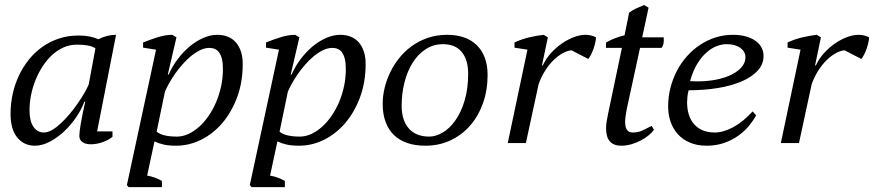

<svg xmlns="http://www.w3.org/2000/svg" viewBox="-20 -582 3555 781"><path d="M158.2 -43Q173.8 -43 191.7 -53.2Q209.5 -63.5 227.5 -80.3Q245.6 -97.2 263.2 -118.2Q280.8 -139.2 295.9 -160.9Q311 -182.6 322.8 -202.9Q334.5 -223.1 340.8 -238.3L368.2 -385.3Q355.5 -393.6 336.9 -397Q318.4 -400.4 293 -400.4Q264.2 -400.4 238.8 -389.2Q213.4 -377.9 192.1 -358.4Q170.9 -338.9 153.8 -312.7Q136.7 -286.6 124.8 -257.1Q112.8 -227.5 106.4 -195.8Q100.1 -164.1 100.1 -133.8Q100.1 -89.8 116 -66.4Q131.8 -43 158.2 -43ZM323.2 -168.5Q312 -137.7 290.5 -106Q269 -74.2 241.7 -48.3Q214.4 -22.5 183.1 -5.9Q151.9 10.7 122.1 10.7Q77.6 10.7 50.3 -22.5Q22.9 -55.7 22.9 -119.6Q22.9 -159.7 31.5 -199Q40 -238.3 56.4 -273.4Q72.8 -308.6 96.7 -338.6Q120.6 -368.7 151.4 -390.6Q182.1 -412.6 219 -425Q255.9 -437.5 298.8 -437.5Q324.7 -437.5 343.3 -433.8Q361.8 -430.2 380.4 -422.4Q415.5 -440.4 452.1 -440.4L375 -47.4H437.5V-25.4Q420.4 -11.7 396.5 -3.4Q372.6 4.9 349.1 4.9Q336.4 4.9 327.6 2Q318.8 -1 313.2 -5.6Q307.6 -10.3 305.2 -16.4Q302.7 -22.5 302.7 -28.3Q302.7 -61 326.7 -168.5Z M578.6 132.3Q593.8 134.8 609.1 140.4Q624.5 146 638.7 153.8V179.2H503.4L496.1 170.9L614.7 -379.9L562 -388.2V-409.2Q590.8 -420.9 622.1 -430.7Q653.3 -440.4 680.7 -440.4L697.8 -430.2L662.6 -278.8H666Q681.2 -313 703.6 -342.5Q726.1 -372.1 752.4 -393.8Q778.8 -415.5 807.6 -428Q836.4 -440.4 864.3 -440.4Q887.2 -440.4 906.2 -432.9Q925.3 -425.3 938.7 -410.4Q952.1 -395.5 959.7 -373.3Q967.3 -351.1 967.3 -321.8Q967.3 -247.6 944.6 -186.5Q921.9 -125.5 884.3 -81.5Q846.7 -37.6 797.9 -13.4Q749 10.7 696.8 10.7Q667 10.7 647 6.3Q627 2 608.4 -6.8ZM832 -387.2Q813.5 -387.2 794.7 -378.2Q775.9 -369.1 757.8 -354.5Q739.7 -339.8 723.1 -321Q706.5 -302.2 692.6 -282.5Q678.7 -262.7 668 -243.4Q657.2 -224.1 650.9 -209L617.2 -46.4Q640.6 -26.4 699.7 -26.4Q722.7 -26.4 745.4 -36.6Q768.1 -46.9 788.8 -65.2Q809.6 -83.5 827.4 -108.9Q845.2 -134.3 858.4 -164.8Q871.6 -195.3 879.2 -230Q886.7 -264.6 886.7 -301.3Q886.7 -325.2 882.8 -341.6Q878.9 -357.9 871.6 -368.2Q864.3 -378.4 854.2 -382.8Q844.2 -387.2 832 -387.2Z M1078.6 132.3Q1093.8 134.8 1109.1 140.4Q1124.5 146 1138.7 153.8V179.2H1003.4L996.1 170.9L1114.7 -379.9L1062 -388.2V-409.2Q1090.8 -420.9 1122.1 -430.7Q1153.3 -440.4 1180.7 -440.4L1197.8 -430.2L1162.6 -278.8H1166Q1181.2 -313 1203.6 -342.5Q1226.1 -372.1 1252.4 -393.8Q1278.8 -415.5 1307.6 -428Q1336.4 -440.4 1364.3 -440.4Q1387.2 -440.4 1406.2 -432.9Q1425.3 -425.3 1438.7 -410.4Q1452.1 -395.5 1459.7 -373.3Q1467.3 -351.1 1467.3 -321.8Q1467.3 -247.6 1444.6 -186.5Q1421.9 -125.5 1384.3 -81.5Q1346.7 -37.6 1297.9 -13.4Q1249 10.7 1196.8 10.7Q1167 10.7 1147 6.3Q1127 2 1108.4 -6.8ZM1332 -387.2Q1313.5 -387.2 1294.7 -378.2Q1275.9 -369.1 1257.8 -354.5Q1239.7 -339.8 1223.1 -321Q1206.5 -302.2 1192.6 -282.5Q1178.7 -262.7 1168 -243.4Q1157.2 -224.1 1150.9 -209L1117.2 -46.4Q1140.6 -26.4 1199.7 -26.4Q1222.7 -26.4 1245.4 -36.6Q1268.1 -46.9 1288.8 -65.2Q1309.6 -83.5 1327.4 -108.9Q1345.2 -134.3 1358.4 -164.8Q1371.6 -195.3 1379.2 -230Q1386.7 -264.6 1386.7 -301.3Q1386.7 -325.2 1382.8 -341.6Q1378.9 -357.9 1371.6 -368.2Q1364.3 -378.4 1354.2 -382.8Q1344.2 -387.2 1332 -387.2Z M1536.6 -160.2Q1536.6 -190.4 1544.2 -222.9Q1551.8 -255.4 1566.7 -286.6Q1581.5 -317.9 1603.8 -345.7Q1626 -373.5 1655 -394.5Q1684.1 -415.5 1720.2 -428Q1756.3 -440.4 1799.3 -440.4Q1836.9 -440.4 1867.2 -429.9Q1897.5 -419.4 1918.9 -398.7Q1940.4 -377.9 1951.9 -347.4Q1963.4 -316.9 1963.4 -276.9Q1963.4 -215.3 1944.8 -162.8Q1926.3 -110.4 1892.8 -71.8Q1859.4 -33.2 1812.7 -11.2Q1766.1 10.7 1710.4 10.7Q1669.9 10.7 1637.7 0Q1605.5 -10.7 1583 -32.2Q1560.5 -53.7 1548.6 -85.7Q1536.6 -117.7 1536.6 -160.2ZM1781.7 -402.3Q1742.7 -402.3 1711.4 -381.8Q1680.2 -361.3 1658.4 -326.7Q1636.7 -292 1625.2 -246.6Q1613.8 -201.2 1613.8 -151.4Q1613.8 -92.8 1642.8 -59.6Q1671.9 -26.4 1726.1 -26.4Q1752.9 -26.4 1781 -43Q1809.1 -59.6 1832 -91.8Q1855 -124 1869.6 -171.9Q1884.3 -219.7 1884.3 -282.7Q1884.3 -338.9 1858.2 -370.6Q1832 -402.3 1781.7 -402.3Z M2304.7 -377.4Q2287.1 -376 2268.1 -365.2Q2249 -354.5 2231 -336.7Q2212.9 -318.8 2197.3 -294.2Q2181.6 -269.5 2170.9 -239.7L2119.1 0H2045.4L2125.5 -379.9L2072.8 -388.2V-409.2Q2102.1 -422.9 2133.5 -430.2Q2165 -437.5 2191.4 -440.4L2208.5 -430.2L2184.6 -315.9H2188Q2200.7 -343.8 2221.7 -366.7Q2242.7 -389.6 2266.8 -406Q2291 -422.4 2315.7 -431.4Q2340.3 -440.4 2360.8 -440.4Q2372.1 -440.4 2383.1 -438Q2394 -435.5 2404.3 -430.2Q2404.3 -421.9 2401.6 -409.7Q2398.9 -397.5 2394.5 -384.5Q2390.1 -371.6 2384.3 -360.1Q2378.4 -348.6 2372.6 -342.3Z M2445.3 -409.2Q2462.4 -418.9 2481.9 -426.5Q2501.5 -434.1 2520.5 -438.5L2539.1 -530.3Q2551.3 -540 2567.1 -547.4Q2583 -554.7 2600.1 -561.5L2618.2 -550.8L2592.3 -430.2H2679.7Q2680.7 -419.4 2679.4 -408.2Q2678.2 -397 2670.9 -387.2H2583.5L2529.3 -137.7Q2526.4 -121.1 2524.7 -108.9Q2522.9 -96.7 2522.9 -85.9Q2522.9 -63 2530.8 -53Q2538.6 -43 2554.2 -43Q2575.2 -43 2592.8 -51Q2610.4 -59.1 2630.9 -69.8L2640.1 -54.2Q2632.3 -43 2618.4 -31.5Q2604.5 -20 2586.9 -10.7Q2569.3 -1.5 2548.8 4.6Q2528.3 10.7 2506.8 10.7Q2445.3 10.7 2445.3 -60.1Q2445.3 -72.8 2447.5 -87.2Q2449.7 -101.6 2453.1 -117.2L2509.8 -387.2H2444.8Z M3055.7 -112.8Q3044.9 -92.3 3026.9 -70.3Q3008.8 -48.3 2983.6 -30.3Q2958.5 -12.2 2926 -0.7Q2893.6 10.7 2854.5 10.7Q2815.4 10.7 2786.1 -2Q2756.8 -14.6 2737.3 -36.1Q2717.8 -57.6 2707.8 -86.7Q2697.8 -115.7 2697.8 -148.9Q2697.8 -188.5 2707.3 -225.3Q2716.8 -262.2 2733.9 -294.7Q2751 -327.1 2775.1 -354Q2799.3 -380.9 2828.6 -400.1Q2857.9 -419.4 2891.4 -429.9Q2924.8 -440.4 2960.9 -440.4Q2991.7 -440.4 3015.1 -433.6Q3038.6 -426.8 3054.4 -415Q3070.3 -403.3 3078.1 -387.7Q3085.9 -372.1 3085.9 -354.5Q3085.9 -320.8 3062.3 -294.9Q3038.6 -269 2997.6 -251.2Q2956.5 -233.4 2900.9 -224.1Q2845.2 -214.8 2781.2 -214.8Q2777.3 -200.7 2776.1 -187.5Q2774.9 -174.3 2774.9 -165.5Q2774.9 -139.2 2781.7 -116.7Q2788.6 -94.2 2802.5 -77.9Q2816.4 -61.5 2837.6 -52.2Q2858.9 -43 2887.7 -43Q2921.9 -43 2962.2 -64.5Q3002.4 -85.9 3041.5 -128.9ZM2934.6 -402.3Q2916 -402.3 2895 -394.3Q2874 -386.2 2853.8 -368.4Q2833.5 -350.6 2815.9 -321.8Q2798.3 -293 2787.1 -252Q2830.6 -249 2871.1 -254.4Q2911.6 -259.8 2943.1 -272.7Q2974.6 -285.6 2993.4 -305.2Q3012.2 -324.7 3012.2 -349.6Q3012.2 -360.4 3007.1 -369.9Q3002 -379.4 2992.2 -386.7Q2982.4 -394 2968 -398.2Q2953.6 -402.3 2934.6 -402.3Z M3415.5 -377.4Q3397.9 -376 3378.9 -365.2Q3359.9 -354.5 3341.8 -336.7Q3323.7 -318.8 3308.1 -294.2Q3292.5 -269.5 3281.7 -239.7L3230 0H3156.2L3236.3 -379.9L3183.6 -388.2V-409.2Q3212.9 -422.9 3244.4 -430.2Q3275.9 -437.5 3302.2 -440.4L3319.3 -430.2L3295.4 -315.9H3298.8Q3311.5 -343.8 3332.5 -366.7Q3353.5 -389.6 3377.7 -406Q3401.9 -422.4 3426.5 -431.4Q3451.2 -440.4 3471.7 -440.4Q3482.9 -440.4 3493.9 -438Q3504.9 -435.5 3515.1 -430.2Q3515.1 -421.9 3512.5 -409.7Q3509.8 -397.5 3505.4 -384.5Q3501 -371.6 3495.1 -360.1Q3489.3 -348.6 3483.4 -342.3Z"/></svg>

Font: PT Astra Serif
Style: Italic
Weight: 400
Italic angle: -16°
Designer: A.Korolkova, I. Chaeva
Foundry: ParaType Ltd
Version: Version 1.001